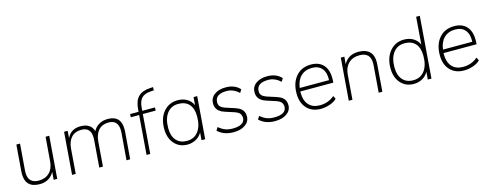

<svg xmlns="http://www.w3.org/2000/svg" viewBox="-26 -1413 5410 2126"><g transform="rotate(-15 2679.5 -350.0)"><path d="M437 -484H479L441 0H400L407 -90Q383 -43 340 -18Q297 7 242 7Q77 7 77 -154Q77 -174 78 -180L102 -484H144L120 -183Q119 -178 119 -159Q119 -34 240 -34Q316 -34 362.5 -80Q409 -126 415 -208Z M1303 -338Q1303 -317 1302 -310L1277 0H1235L1260 -306Q1261 -313 1261 -333Q1261 -456 1150 -456Q1078 -456 1036 -410.5Q994 -365 987 -283L965 0H923L947 -306Q948 -313 948 -336Q948 -456 837 -456Q766 -456 723.5 -410.5Q681 -365 675 -283L653 0H611L649 -484H690L684 -401Q728 -496 839 -496Q958 -496 985 -401Q1008 -446 1051.5 -471Q1095 -496 1151 -496Q1303 -496 1303 -338Z M1548 -518 1545 -484H1691L1689 -448H1542L1507 0H1465L1500 -448H1404L1406 -484H1503L1505 -512Q1512 -608 1557.5 -654Q1603 -700 1695 -705L1728 -707V-670L1685 -667Q1618 -662 1585.5 -626.5Q1553 -591 1548 -518Z M2133 -484H2175L2137 0H2095L2102 -87Q2078 -43 2032.5 -18Q1987 7 1935 7Q1842 7 1785 -57.5Q1728 -122 1728 -228Q1728 -349 1790.5 -422.5Q1853 -496 1954 -496Q2014 -496 2059 -469Q2104 -442 2126 -394ZM2116 -267Q2116 -358 2073 -406.5Q2030 -455 1949 -455Q1867 -455 1820 -393.5Q1773 -332 1773 -223Q1773 -134 1816.5 -84Q1860 -34 1939 -34Q2022 -34 2069 -96Q2116 -158 2116 -267Z M2282 -59 2304 -94Q2344 -62 2380 -48.5Q2416 -35 2463 -35Q2603 -35 2603 -124Q2600 -165 2572.5 -183.5Q2545 -202 2477 -221Q2424 -237 2396 -249Q2323 -284 2323 -357Q2322 -420 2371.5 -458Q2421 -496 2503 -496Q2607 -496 2666 -431L2644 -395Q2579 -454 2504 -454Q2370 -454 2370 -358Q2370 -321 2398 -301.5Q2426 -282 2494 -263Q2537 -251 2575 -235Q2649 -204 2649 -127Q2649 -66 2597.5 -29.5Q2546 7 2462 7Q2351 7 2282 -59Z M2758 -59 2780 -94Q2820 -62 2856 -48.5Q2892 -35 2939 -35Q3079 -35 3079 -124Q3076 -165 3048.5 -183.5Q3021 -202 2953 -221Q2900 -237 2872 -249Q2799 -284 2799 -357Q2798 -420 2847.5 -458Q2897 -496 2979 -496Q3083 -496 3142 -431L3120 -395Q3055 -454 2980 -454Q2846 -454 2846 -358Q2846 -321 2874 -301.5Q2902 -282 2970 -263Q3013 -251 3051 -235Q3125 -204 3125 -127Q3125 -66 3073.5 -29.5Q3022 7 2938 7Q2827 7 2758 -59Z M3670 -238H3291V-222Q3291 -134 3335.5 -84Q3380 -34 3462 -34Q3560 -34 3630 -95L3648 -59Q3619 -29 3567 -11Q3515 7 3463 7Q3362 7 3303.5 -56Q3245 -119 3245 -226Q3245 -348 3308.5 -422Q3372 -496 3480 -496Q3571 -496 3621.5 -442Q3672 -388 3672 -284Q3672 -260 3670 -238ZM3295 -277H3631Q3635 -364 3595.5 -410.5Q3556 -457 3483 -457Q3403 -457 3354.5 -410Q3306 -363 3295 -277Z M4193 -336Q4193 -316 4192 -310L4168 0H4126L4150 -306Q4151 -312 4151 -332Q4151 -456 4027 -456Q3948 -456 3900.5 -409.5Q3853 -363 3847 -282L3825 0H3783L3821 -484H3862L3855 -400Q3907 -496 4025 -496Q4107 -496 4150 -455.5Q4193 -415 4193 -336Z M4744 -705H4786L4731 0H4689L4696 -87Q4672 -43 4627.5 -18Q4583 7 4529 7Q4436 7 4379 -57.5Q4322 -122 4322 -227Q4322 -347 4384.5 -421.5Q4447 -496 4548 -496Q4608 -496 4653.5 -468.5Q4699 -441 4720 -392ZM4710 -267Q4710 -358 4667 -406.5Q4624 -455 4543 -455Q4461 -455 4414 -393.5Q4367 -332 4367 -226Q4367 -135 4411 -84.5Q4455 -34 4533 -34Q4616 -34 4663 -96Q4710 -158 4710 -267Z M5312 -238H4933V-222Q4933 -134 4977.5 -84Q5022 -34 5104 -34Q5202 -34 5272 -95L5290 -59Q5261 -29 5209 -11Q5157 7 5105 7Q5004 7 4945.5 -56Q4887 -119 4887 -226Q4887 -348 4950.5 -422Q5014 -496 5122 -496Q5213 -496 5263.5 -442Q5314 -388 5314 -284Q5314 -260 5312 -238ZM4937 -277H5273Q5277 -364 5237.5 -410.5Q5198 -457 5125 -457Q5045 -457 4996.5 -410Q4948 -363 4937 -277Z"/></g></svg>

Font: Iunito ExtraLight
Style: Italic
Weight: 200
Italic angle: -4.541°
Designer: Vernon Adams
Foundry: Vernon Adams
Version: Version 2.001;November 30, 2019;FontCreator 12.0.0.2547 64-b